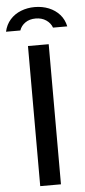

<svg xmlns="http://www.w3.org/2000/svg" viewBox="-75 -954 438 987"><g transform="rotate(-5 144.0 -460.0)"><path d="M91.5 -723H198.5V0H91.5ZM301.5 -806Q294 -842 271.5 -867.2Q249 -892.5 215.8 -906Q182.5 -919.5 143 -919.5Q105 -919.5 72 -906.5Q39 -893.5 16.2 -868Q-6.5 -842.5 -14.5 -806H59.5Q67.5 -830 89.2 -845.2Q111 -860.5 143 -860.5Q174.5 -860.5 197 -845.2Q219.5 -830 228 -806Z"/></g></svg>

Font: Public Sans Medium
Style: Regular
Weight: 500
Designer: The Public Sans Project Authors: Dan O. Williams and USWDS (Libre Franklin designed by Pablo Impallari and Rodrigo Fuenz
Version: Version 1.007